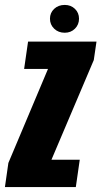

<svg xmlns="http://www.w3.org/2000/svg" viewBox="-52 -760 412 780"><path d="M-32 0 -18 -98 143 -480H46L62 -591H340L329 -516L157 -111H272L256 0ZM211 -627Q185 -627 168 -643.5Q151 -660 151 -684Q151 -708 168 -724Q185 -740 211 -740Q236 -740 252.5 -724Q269 -708 269 -684Q269 -660 252.5 -643.5Q236 -627 211 -627Z"/></svg>

Font: Alumni Sans Black
Style: Italic
Weight: 900
Italic angle: -8°
Version: Version 1.016